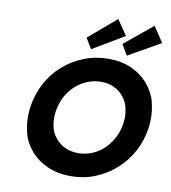

<svg xmlns="http://www.w3.org/2000/svg" viewBox="-101 -1042 1013 1138"><g transform="rotate(10 405.5 -473.0)"><path d="M401 10Q323 10 261.5 -17Q200 -44 158.5 -92.5Q117 -141 104 -194Q91 -247 91 -291Q91 -321 95 -352Q107 -431 142 -497Q177 -563 232.5 -611.5Q288 -660 357 -687Q426 -714 503 -714Q581 -714 641.5 -687Q702 -660 743.5 -611Q785 -562 798 -509Q811 -456 811 -412Q811 -383 807 -352Q796 -274 760.5 -208Q725 -142 669.5 -93Q614 -44 546 -17Q478 10 401 10ZM420 -132Q465 -132 504.5 -148.5Q544 -165 575 -194.5Q606 -224 627 -264Q648 -304 655 -352Q658 -372 658 -391Q658 -417 650.5 -448.5Q643 -480 620 -509.5Q597 -539 562.5 -555.5Q528 -572 483 -572Q439 -572 399.5 -555.5Q360 -539 328 -509.5Q296 -480 275.5 -440Q255 -400 248 -352Q245 -331 245 -312Q245 -287 252 -255.5Q259 -224 283 -194.5Q307 -165 341.5 -148.5Q376 -132 420 -132ZM390 -752 352 -815 518 -956 580 -865ZM605 -751 568 -815 737 -954 799 -861Z"/></g></svg>

Font: Lexend SemBd
Style: Italic
Weight: 600
Italic angle: -8.13011°
Designer: Bonnie Shaver-Troup, Thomas Jockin
Foundry: Lexend
Version: Version 1.007